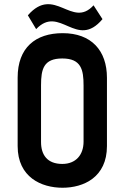

<svg xmlns="http://www.w3.org/2000/svg" viewBox="-20 -872 589 903"><path d="M483 -506C483 -635 409 -716 275 -716C147 -716 63 -648 63 -507V-185C63 -38 175 11 274 11C373 11 483 -38 483 -185ZM373 -206C373 -144 337 -101 273 -101C202 -101 173 -144 173 -204V-471C173 -547 185 -597 273 -597C362 -597 373 -544 373 -470ZM420 -847C318 -735 236 -943 111 -800L150 -735C261 -852 340 -637 462 -782Z"/></svg>

Font: Advent Pro
Style: Bold
Weight: 700
Designer: Andreas Kalpakidis
Foundry: Andreas Kalpakidis
Version: Version 2.002 2008